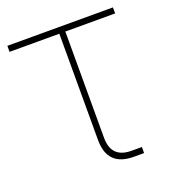

<svg xmlns="http://www.w3.org/2000/svg" viewBox="-102 -593 597 671"><g transform="rotate(-20 196.5 -258.0)"><path d="M282.7 0Q185.1 0 185.1 -97.7V-493.2H0V-515.6H392.6V-493.2H207.5V-97.7Q207.5 -22.5 282.7 -22.5H320.8V0Z"/></g></svg>

Font: Inter Display Thin
Style: Regular
Weight: 100
Designer: Rasmus Andersson
Foundry: rsms
Version: Version 4.000;git-a52131595